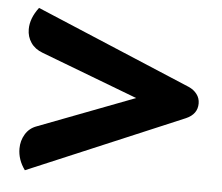

<svg xmlns="http://www.w3.org/2000/svg" viewBox="-45 -622 765 661"><g transform="rotate(5 337.5 -291.5)"><path d="M39 -84Q39 -111 52.5 -133.5Q66 -156 91 -165L424 -292L90 -419Q63 -429 49 -449.5Q35 -470 35 -496Q35 -534 64 -572L601 -346Q619 -338 629.5 -324Q640 -310 640 -292Q640 -255 601 -238L64 -11Q39 -45 39 -84Z"/></g></svg>

Font: K2D ExtraBold
Style: Regular
Weight: 800
Designer: Katatrad Aksorn Co.,Ltd.
Foundry: Cadson Demak Co.,Ltd.
Version: Version 1.000; ttfautohint (v1.6)